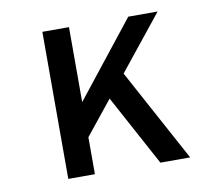

<svg xmlns="http://www.w3.org/2000/svg" viewBox="-63 -584 742 657"><g transform="rotate(-10 308.0 -255.5)"><path d="M123.5 0V-511H216V-250.5L422 -511H524L372.5 -322L547 0H443.5L310.5 -246L216 -128.5V0Z"/></g></svg>

Font: Overpass Mono Medium
Style: Regular
Weight: 500
Monospace: yes
Designer: Delve Withrington, Dave Bailey
Foundry: Delve Fonts LLC
Version: Version 4.000